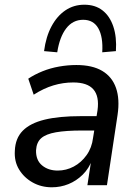

<svg xmlns="http://www.w3.org/2000/svg" viewBox="-20 -786 586 815"><path d="M200 9Q155 9 118.5 -11.5Q82 -32 61 -66.5Q40 -101 43 -146Q45 -199 76.5 -231Q108 -263 169 -278Q230 -293 324 -293H402L393 -232H329Q260 -232 217.5 -224.5Q175 -217 155 -199.5Q135 -182 133 -148Q132 -106 158.5 -84Q185 -62 225 -62Q261 -62 293 -79Q325 -96 347.5 -127.5Q370 -159 375 -201L394 -318Q402 -377 376.5 -406.5Q351 -436 291 -436Q248 -436 206.5 -423.5Q165 -411 123 -384L100 -452Q127 -470 160.5 -483.5Q194 -497 231 -503.5Q268 -510 304 -510Q372 -510 414 -485Q456 -460 472.5 -412.5Q489 -365 479 -298L434 0H351L368 -110H372Q358 -71 331 -44.5Q304 -18 270.5 -4.5Q237 9 200 9ZM223 -564 167 -569Q175 -630 198.5 -674Q222 -718 257.5 -742Q293 -766 338 -766Q384 -766 415 -742Q446 -718 461 -673.5Q476 -629 472 -569L414 -564Q418 -629 397.5 -665.5Q377 -702 333 -702Q289 -702 261 -665.5Q233 -629 223 -564Z"/></svg>

Font: Nunitoga
Style: Medium Italic
Weight: 500
Italic angle: -9°
Designer: Vernon Adams
Foundry: Vernon Adams
Version: Version 1.0